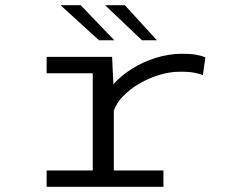

<svg xmlns="http://www.w3.org/2000/svg" viewBox="-20 -719 915 739"><path d="M159.5 0V-63H337V-437H159.5V-500H411.5L416.5 -394.5Q445 -427.5 487.8 -454.2Q530.5 -481 580.2 -496.5Q630 -512 680 -512Q718 -512 738.8 -507.5Q759.5 -503 770.5 -498.5L761 -430Q750.5 -434.5 729.5 -438.8Q708.5 -443 673 -443Q633.5 -443 592.8 -430.5Q552 -418 515.8 -396.8Q479.5 -375.5 453.5 -348.5Q427.5 -321.5 418 -292.5V-63H609V0ZM526.5 -564 384.5 -699H460.5L584 -564ZM361 -564 213 -699H290.5L420 -564Z"/></svg>

Font: Trispace SemiExpanded Light
Style: Regular
Weight: 300
Width: 6
Designer: Tyler Finck
Foundry: Etcetera Type Company
Version: Version 1.210; ttfautohint (v1.8.3)